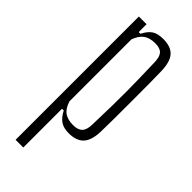

<svg xmlns="http://www.w3.org/2000/svg" viewBox="-261 -644 881 881"><g transform="rotate(45 180.0 -203.0)"><path d="M60.5 200V-600H110.5V-549H121.5Q136.5 -579 156.5 -592.8Q176.5 -606.5 213 -606.5Q262 -606.5 285.2 -581.2Q308.5 -556 310.5 -498Q311.5 -465 311.8 -412.5Q312 -360 312 -301.5Q312 -243 311.8 -189.8Q311.5 -136.5 310.5 -102Q308.5 -44.5 284.5 -19Q260.5 6.5 211.5 6.5Q178.5 6.5 158 -7Q137.5 -20.5 121.5 -51.5H110.5V200ZM199 -34Q230.5 -34 245 -49Q259.5 -64 260 -99Q262.5 -173 263.2 -225.8Q264 -278.5 263.8 -321Q263.5 -363.5 262.5 -406Q261.5 -448.5 260 -501.5Q259.5 -536 246.2 -551.2Q233 -566.5 201 -566.5Q164.5 -566.5 143.2 -550.5Q122 -534.5 110.5 -501.5V-99Q122.5 -62.5 143.8 -48.2Q165 -34 199 -34Z"/></g></svg>

Font: Big Shoulders Text Thin ExtraLight
Style: Regular
Weight: 250
Version: Version 2.002